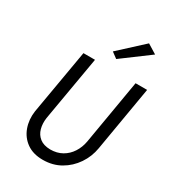

<svg xmlns="http://www.w3.org/2000/svg" viewBox="-228 -1079 1084 1209"><g transform="rotate(30 314.0 -475.0)"><path d="M165 -700 84 -230Q75 -166 95 -111Q115 -56 161.5 -23Q208 10 278 10Q350 10 406.5 -22.5Q463 -55 500 -109.5Q537 -164 548 -230L628 -700H544L464 -230Q456 -185 432.5 -148.5Q409 -112 372 -91Q335 -70 286 -70Q238 -71 210 -93Q182 -115 172 -151Q162 -187 168 -230L249 -700ZM560 -918 492 -960 320 -802 362 -771Z"/></g></svg>

Font: Jost* 400 Book Italic
Style: Italic
Weight: 400
Italic angle: -10°
Version: Version 3.200; ttfautohint (v0.97) -l 8 -r 50 -G 200 -x 14 -